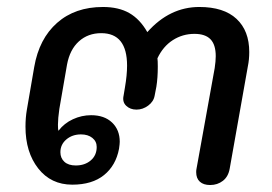

<svg xmlns="http://www.w3.org/2000/svg" viewBox="-20 -520 778 550"><path d="M542 -27Q542 -33 543 -37L595 -325Q598 -345 598 -359Q598 -392 583 -407.5Q568 -423 537 -423Q503 -423 475 -405Q447 -387 431 -353Q432 -346 432 -329Q432 -297 428 -272L423 -246Q420 -229 404.5 -217.5Q389 -206 371 -206Q353 -206 341.5 -217Q330 -228 334 -246L338 -270Q344 -305 344 -332Q344 -425 270 -425Q232 -425 206 -401.5Q180 -378 172 -335L150 -208Q146 -180 146 -163Q146 -151 147 -146H148Q164 -167 189 -178.5Q214 -190 241 -190Q279 -190 301 -169Q323 -148 323 -114Q323 -108 321 -94Q312 -46 278 -18.5Q244 9 187 9Q126 9 89.5 -37.5Q53 -84 53 -157Q53 -183 57 -206L78 -328Q92 -409 143.5 -454.5Q195 -500 275 -500Q320 -500 350.5 -482.5Q381 -465 402 -428Q466 -500 551 -500Q621 -500 657.5 -466Q694 -432 694 -371Q694 -349 690 -330L638 -37Q634 -14 618.5 -2Q603 10 582 10Q563 10 552.5 0.5Q542 -9 542 -27ZM257 -99Q257 -115 244.5 -125Q232 -135 212 -135Q187 -135 170 -120.5Q153 -106 153 -84Q153 -67 164.5 -56.5Q176 -46 197 -46Q223 -46 240 -60.5Q257 -75 257 -99Z"/></svg>

Font: Kodchasan Medium
Style: Italic
Weight: 500
Italic angle: -10°
Version: Version 1.000; ttfautohint (v1.6)